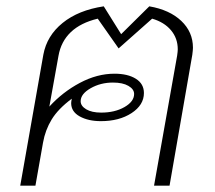

<svg xmlns="http://www.w3.org/2000/svg" viewBox="-20 -587 681 607"><path d="M590 -436Q590 -430 588 -414L516 0H467L540 -411Q542 -425 542 -431Q542 -466 520.5 -491.5Q499 -517 461 -528L355 -434L289 -528Q235 -515 204 -485.5Q173 -456 165 -411L136 -250Q178 -296 232.5 -325Q287 -354 342 -354Q384 -354 409.5 -338Q435 -322 435 -293Q435 -255 396 -229.5Q357 -204 299 -204Q259 -204 232 -219Q205 -234 205 -261Q205 -265 207 -275Q164 -243 143.5 -209.5Q123 -176 116 -136L92 0H44L117 -414Q128 -474 178 -514.5Q228 -555 308 -567L363 -479L452 -567Q516 -556 553 -521Q590 -486 590 -436ZM235 -267Q235 -252 252.5 -241.5Q270 -231 300 -231Q343 -231 373.5 -248.5Q404 -266 404 -290Q404 -305 386 -315.5Q368 -326 337 -326Q298 -326 266.5 -308Q235 -290 235 -267Z"/></svg>

Font: KoHo Light
Style: Italic
Weight: 300
Italic angle: -10°
Version: Version 1.000; ttfautohint (v1.6)